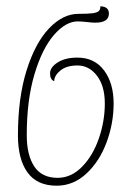

<svg xmlns="http://www.w3.org/2000/svg" viewBox="-20 -580 430 610"><path d="M37 -150Q37 -269 64.5 -356.5Q92 -444 136 -490Q180 -536 229 -536Q260 -536 274.5 -538Q289 -540 294 -545Q299 -550 299 -560Q326 -559 326 -537Q326 -508 283 -508Q272 -508 256 -510Q238 -512 227 -512Q189 -512 151.5 -469Q114 -426 89.5 -344Q65 -262 65 -151Q65 -87 89 -51Q113 -15 163 -15Q206 -15 240.5 -50Q275 -85 294 -140Q313 -195 313 -251Q313 -307 288 -339.5Q263 -372 226 -372Q192 -372 172.5 -356.5Q153 -341 152 -322Q139 -327 139 -347Q139 -366 163 -381.5Q187 -397 226 -397Q280 -397 310.5 -356.5Q341 -316 341 -251Q341 -188 318.5 -127.5Q296 -67 254.5 -28.5Q213 10 160 10Q98 10 67.5 -32Q37 -74 37 -150Z"/></svg>

Font: Noto Serif CondThin
Style: Italic
Weight: 250
Width: 3
Italic angle: -12°
Designer: Monotype Design Team
Foundry: Monotype Imaging Inc.
Version: Version 1.001